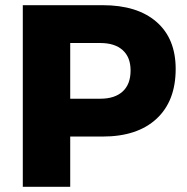

<svg xmlns="http://www.w3.org/2000/svg" viewBox="-20 -721 720 741"><path d="M658 -455Q658 -331 584 -262.5Q510 -194 376 -194H251V0H68V-701H376Q510 -701 584 -636.5Q658 -572 658 -455ZM484 -449Q484 -500 453.5 -527.5Q423 -555 367 -555H251V-340H367Q423 -340 453.5 -368Q484 -396 484 -449Z"/></svg>

Font: Gontserrat
Style: Bold
Weight: 700
Designer: Julieta Ulanovsky
Foundry: Julieta Ulanovsky
Version: Version 6.001